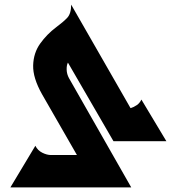

<svg xmlns="http://www.w3.org/2000/svg" viewBox="-20 -611 765 831"><path d="M25 200 133 20Q143 40 163 50Q183 60 201 60H313L162 -203Q122 -274 123.5 -328Q125 -382 154 -422.5Q183 -463 223 -493Q254 -516 271 -534Q288 -552 288 -591L545 -143Q559 -147 572 -156Q585 -165 592 -180L700 0H471L274 -340Q268 -329 268.5 -309.5Q269 -290 279 -272L548 200Z"/></svg>

Font: Reem Kufi
Style: Bold
Weight: 700
Designer: Khaled Hosny
Version: Version 1.001